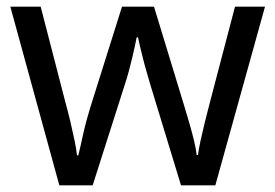

<svg xmlns="http://www.w3.org/2000/svg" viewBox="-20 -557 826 576"><path d="M431 -303Q425 -324 419 -344.5Q413 -365 408.5 -383.5Q404 -402 400 -418Q396 -434 394 -445H390Q388 -434 384.5 -418Q381 -402 376.5 -383Q372 -364 366.5 -343.5Q361 -323 354 -302L258 -1H158L11 -537H102L176 -251Q184 -222 191 -192.5Q198 -163 203.5 -136.5Q209 -110 211 -91H215Q218 -103 222 -121Q226 -139 230.5 -159Q235 -179 240.5 -199Q246 -219 251 -235L346 -537H442L534 -235Q541 -212 548.5 -186Q556 -160 562 -135.5Q568 -111 570 -92H574Q576 -109 581.5 -134.5Q587 -160 594.5 -190.5Q602 -221 610 -251L685 -537H775L626 -1H523Z"/></svg>

Font: loriya15
Style: Book
Weight: 400
Designer: Jelle Bosma - Monotype Design Team
Foundry: Monotype Imaging Inc.
Version: Version 2.003